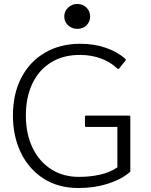

<svg xmlns="http://www.w3.org/2000/svg" viewBox="-20 -1010 760 965"><path d="M45 -429Q45 -538 87 -619Q129 -700 205.5 -745Q282 -790 384 -790Q452 -790 511 -770Q570 -750 610 -714Q614 -710 610 -705L579 -666Q576 -661 570 -665Q536 -698 487.5 -716Q439 -734 382 -734Q297 -734 236 -696Q175 -658 142.5 -589.5Q110 -521 110 -430Q110 -337 143.5 -267.5Q177 -198 237 -159.5Q297 -121 377 -121Q432 -121 482 -132Q532 -143 570 -169V-372H413Q407 -372 407 -378V-423Q407 -429 413 -429H629Q635 -429 635 -423V-147Q592 -109 523.5 -87Q455 -65 375 -65Q272 -65 198 -113Q124 -161 84.5 -243.5Q45 -326 45 -429ZM369 -865Q341 -865 322 -883Q303 -901 303 -927Q303 -953 322 -971.5Q341 -990 369 -990Q397 -990 415 -971.5Q433 -953 433 -927Q433 -901 415 -883Q397 -865 369 -865Z"/></svg>

Font: Gowun Dodum
Style: Regular
Weight: 400
Designer: Yanghee Ryu
Foundry: Yanghee Ryu
Version: Version 2.000